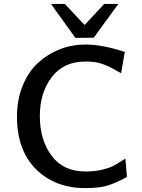

<svg xmlns="http://www.w3.org/2000/svg" viewBox="-20 -943 727 983"><path d="M241 -923H312L413 -815L514 -923H586L460 -750L366 -749ZM67 -346Q67 -434 96.5 -505.5Q126 -577 175.5 -622Q225 -667 287 -691Q349 -715 416 -715Q505 -715 619 -677L600 -568Q597 -569 573 -583Q549 -597 540.5 -601Q532 -605 510 -613.5Q488 -622 466 -625Q444 -628 417 -628Q307 -628 245.5 -549Q184 -470 184 -348Q184 -227 244 -146Q304 -65 418 -65Q467 -65 504.5 -74.5Q542 -84 561 -94Q580 -104 622 -131L630 -37Q569 -4 527.5 8Q486 20 417 20Q262 20 164.5 -76.5Q67 -173 67 -346Z"/></svg>

Font: Coval
Style: Medium
Weight: 500
Foundry: Context Ltd
Version: Version 001.000